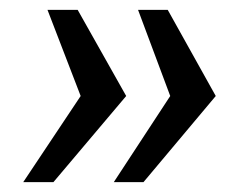

<svg xmlns="http://www.w3.org/2000/svg" viewBox="-20 -531 496 388"><path d="M27 -163 143 -337 76 -511H137L235 -337L88 -163ZM210 -163 324 -337 259 -511H319L416 -337L270 -163Z"/></svg>

Font: Chivo Medium SemiBold
Style: Italic
Weight: 600
Italic angle: -8.05°
Version: Version 2.002